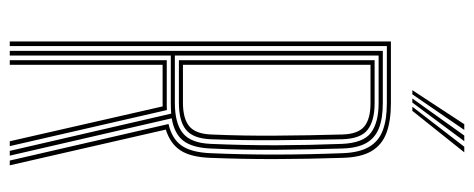

<svg xmlns="http://www.w3.org/2000/svg" viewBox="-316 -678 994 403"><g transform="rotate(90 181.5 -477.0)"><path d="M67.5 0V-800H197Q234.5 -800 259.6 -790.6Q284.8 -781.2 297.8 -759.1Q310.8 -737 311.8 -698.8Q314.2 -625.8 314.4 -556.9Q314.5 -488 311.8 -420.5Q310.2 -380.2 296.5 -358.8Q282.8 -337.2 252.5 -327.5L327.5 0H317.5L240.8 -333.2Q272.2 -340.5 286.2 -360.8Q300.2 -381 302 -420.5Q305 -489.2 304.9 -558.4Q304.8 -627.5 302 -698.8Q300.8 -733.2 289.1 -753.6Q277.5 -774 254.6 -782.8Q231.8 -791.5 197 -791.5H77.2V0ZM106.8 0V-329.5H193.2Q198.2 -329.5 202.9 -329.5Q207.5 -329.5 211.5 -329.8L287.2 0H277L203.8 -321Q201.2 -320.8 198.6 -320.8Q196 -320.8 193.2 -320.8H116.5V0ZM87.2 0V-783H197Q229 -783 249.8 -774.8Q270.5 -766.5 280.9 -748Q291.2 -729.5 292.2 -698.5Q294.2 -631.8 294.9 -560.6Q295.5 -489.5 292.2 -421.5Q290.5 -383 275.8 -364.1Q261 -345.2 228.8 -340L307.2 0H297.2L219 -338.8Q213.2 -338.5 207.4 -338.2Q201.5 -338 196 -338H97V0ZM97 -346.5H196Q239.5 -346.5 260.1 -363.4Q280.8 -380.2 282.5 -421.8Q285.5 -491.5 285.4 -559.6Q285.2 -627.8 282.5 -697.5Q280.5 -742.2 259 -758.2Q237.5 -774.2 197 -774.2H97ZM106.8 -355V-765.8H197Q234 -765.8 252.9 -751.1Q271.8 -736.5 272.8 -697.5Q274.2 -626.5 274.8 -557.6Q275.2 -488.8 272.8 -421.8Q271.2 -384.8 252.9 -369.9Q234.5 -355 196 -355ZM116.5 -363.5H196Q229.5 -363.5 245.5 -376.8Q261.5 -390 262.8 -422.8Q265.8 -490.5 265.2 -558.6Q264.8 -626.8 262.8 -697.5Q262 -730.8 246.1 -744Q230.2 -757.2 197 -757.2H116.5ZM169.8 -845 241.2 -954H253.2L178.5 -845ZM204.5 -845 288.5 -954H300.2L213.2 -845ZM187.2 -845 265 -954H276.8L195.8 -845Z"/></g></svg>

Font: Big Shoulders Inline Text Thin ExtraLight
Style: Regular
Weight: 250
Version: Version 2.002